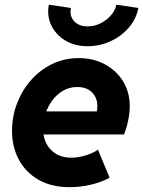

<svg xmlns="http://www.w3.org/2000/svg" viewBox="-20 -776 600 804"><path d="M272.9 7.8Q195.3 7.8 141.4 -23.2Q87.4 -54.2 58.8 -107.7Q30.3 -161.1 30.3 -228Q30.3 -288.1 51.3 -343Q72.3 -397.9 110.1 -440.7Q147.9 -483.4 198.7 -508.1Q249.5 -532.7 309.6 -532.7Q370.6 -532.7 418.9 -506.8Q467.3 -481 495.4 -435.3Q523.4 -389.6 523.4 -330.6Q523.4 -311.5 520 -289.6Q516.6 -267.6 511 -247.3Q505.4 -227.1 499 -212.9H138.7L157.2 -309.6H385.3Q386.7 -315.4 387.2 -321.3Q387.7 -327.1 387.7 -332Q387.7 -366.2 365.5 -388.9Q343.3 -411.6 303.7 -411.6Q271 -411.6 244.6 -396.5Q218.3 -381.3 199.5 -356.2Q180.7 -331.1 170.4 -300.3Q160.2 -269.5 160.2 -238.8Q160.2 -183.1 192.4 -149.4Q224.6 -115.7 277.8 -115.7Q309.1 -115.7 341.1 -126Q373 -136.2 390.1 -149.4L439 -31.7Q402.8 -12.2 358.6 -2.2Q314.5 7.8 272.9 7.8ZM346.2 -582.5Q292.5 -582.5 252.9 -606.7Q213.4 -630.9 194.6 -670.4Q175.8 -710 184.6 -756.3L276.9 -742.7Q270.5 -708 290.8 -686.8Q311 -665.5 347.2 -665.5Q375.5 -665.5 401.4 -678.5Q427.2 -691.4 445.1 -712.4Q462.9 -733.4 467.3 -756.3L559.6 -742.7Q550.3 -695.8 518.8 -659.7Q487.3 -623.5 442.4 -603Q397.5 -582.5 346.2 -582.5Z"/></svg>

Font: Reddit Sans ExtraBold
Style: Italic
Weight: 800
Italic angle: -11.25°
Designer: Stephen Hutchings
Version: Version 1.013